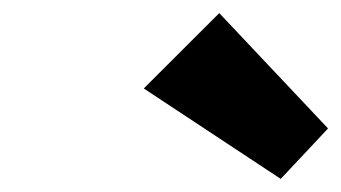

<svg xmlns="http://www.w3.org/2000/svg" viewBox="-20 -860 521 293"><path d="M314.6 -840 199.4 -725 408.4 -587 480.6 -664Z"/></svg>

Font: Hussar
Style: BdOblTwo
Weight: 700
Foundry: Cannot Into Space Fonts
Version: Version 2.00